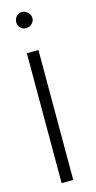

<svg xmlns="http://www.w3.org/2000/svg" viewBox="-114 -747 391 781"><g transform="rotate(-15 81.5 -357.0)"><path d="M34 -679Q34 -694 43.5 -704Q53 -714 67 -714Q81 -714 91.5 -703.5Q102 -693 102 -679Q102 -666 91.5 -656Q81 -646 67 -646Q53 -646 43.5 -655.5Q34 -665 34 -679ZM92 0H43V-547H92Z"/></g></svg>

Font: Bhavuka
Style: Regular
Weight: 400
Version: 2.94.0; ttfautohint (v1.2) -l 7 -r 28 -G 50 -x 13 -D deva -f